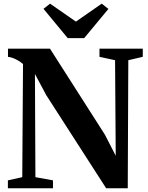

<svg xmlns="http://www.w3.org/2000/svg" viewBox="-20 -1002 789 1022"><path d="M22 0V-42L98.5 -59L102.5 -661Q93 -669.5 79.5 -678Q66 -686.5 51.2 -692.2Q36.5 -698 22.5 -699.5V-743H246L538.5 -285L596 -173L592.5 -681.5L509.5 -699.5V-743H740V-699.5L663 -681.5L660 0H545L226.5 -495L166 -608L168.5 -59L262 -42V0ZM340.5 -799 211.5 -955 246.5 -982.5 384 -887 521.5 -982.5 557 -954.5 428 -799Z"/></svg>

Font: Merriweather 72pt
Style: Bold
Weight: 700
Version: Version 2.100